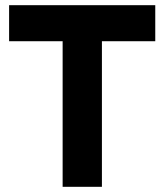

<svg xmlns="http://www.w3.org/2000/svg" viewBox="-20 -720 633 740"><path d="M221.4 -561.1H15.1V-700H578.4V-561.1H372.8V0H221.4Z"/></svg>

Font: Oak Sans Light
Style: Regular
Weight: 400
Designer: Erik Kennedy, Walven
Foundry: Erik Kennedy, Walven
Version: Version 1.100;Glyphs 3.1.2 (3151)